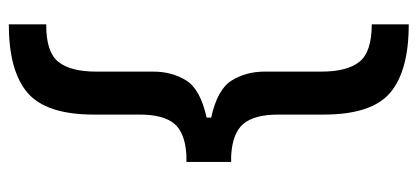

<svg xmlns="http://www.w3.org/2000/svg" viewBox="-276 -536 948 436"><g transform="rotate(-90 198.0 -318.0)"><path d="M48.3 -267.1V-368.7H63.5Q114.7 -371.6 135.3 -396.5Q155.8 -421.4 155.8 -474.6V-578.6Q155.8 -687.5 205.6 -729.7Q255.4 -772 360.8 -772V-687Q298.3 -687.5 275.9 -659.9Q253.4 -632.3 253.4 -573.7V-443.8Q253.4 -401.9 233.4 -369.4Q213.4 -336.9 148.9 -322.8V-312.5Q213.4 -298.3 233.4 -265.6Q253.4 -232.9 253.4 -190.9V-62Q253.4 -3.4 275.9 24.4Q298.3 52.2 360.8 52.2V136.2Q255.4 136.2 205.6 94.2Q155.8 52.2 155.8 -57.1V-160.2Q155.8 -213.9 135 -239Q114.3 -264.2 62 -267.1Z"/></g></svg>

Font: Inter Tight Medium
Style: Regular
Weight: 500
Designer: Rasmus Andersson
Foundry: rsms
Version: Version 3.004; ttfautohint (v1.8.4.7-5d5b)